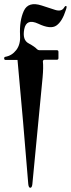

<svg xmlns="http://www.w3.org/2000/svg" viewBox="-29 -735 340 923"><path d="M159.7 -493.7H244.1Q252 -493.7 252 -485.8V-455.6Q252 -447.8 244.1 -447.8H185.1Q181.6 -447.8 179 -444.8Q176.3 -441.9 177.2 -439Q180.2 -411.6 175.8 -362.8L126.5 150.9Q124.5 167.5 116.7 167.7Q108.9 168 106.9 149.9Q94.7 0.5 82 -148.4Q69.3 -297.4 55.2 -446.8H-1.5Q-8.8 -446.8 -9 -453.9Q-9.3 -460.9 -3.4 -461.9Q28.3 -467.3 49.3 -494.6Q70.3 -522 67.4 -565.9Q64 -635.3 85.4 -682.4Q106.9 -729.5 171.4 -708.5Q207 -696.3 236.6 -687.3Q266.1 -678.2 278.3 -697.3Q284.2 -707.5 289.1 -706.1Q293.9 -704.6 287.6 -687Q270 -631.3 241.9 -612.1Q213.9 -592.8 154.8 -621.1Q97.7 -647.5 87.6 -595Q77.6 -542.5 108.9 -526.4Q139.2 -509.8 148.4 -499Q153.8 -493.7 159.7 -493.7Z"/></svg>

Font: Bertholdr Mainzer Fraktur
Style: Regular
Weight: 400
Designer: Peter Wiegel, original typeface by Carl Albert Fahrenwaldt 1901
Foundry: Peter Wiegel
Version: Version 1.000 2010 initial release